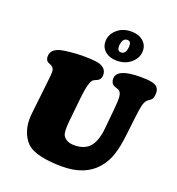

<svg xmlns="http://www.w3.org/2000/svg" viewBox="-173 -1121 1185 1287"><g transform="rotate(20 419.5 -477.0)"><path d="M543.5 -982.4Q595.2 -982.4 627.2 -955.6Q659.2 -928.7 659.2 -886.7Q659.2 -836.4 618.2 -800.5Q577.1 -764.6 516.6 -764.6Q464.8 -764.6 433.1 -791.5Q401.4 -818.4 401.4 -860.4Q401.4 -910.6 442.1 -946.5Q482.9 -982.4 543.5 -982.4ZM497.6 -861.3Q497.6 -826.7 524.4 -826.7Q537.1 -826.7 545.9 -834.2Q554.7 -841.8 557.9 -853.5Q561 -865.2 562 -872.6Q563 -879.9 563 -886.2Q563 -920.4 536.1 -920.4Q524.4 -920.4 515.9 -913.6Q507.3 -906.7 503.9 -896.2Q500.5 -885.7 499 -877.4Q497.6 -869.1 497.6 -861.3ZM762.7 -444.3 747.1 -312Q738.8 -237.3 719.7 -176.8Q700.7 -116.2 661.1 -70.3Q577.6 27.3 413.1 27.3Q331.1 27.3 262.7 12.7Q194.3 -2 160.6 -35.2Q127.9 -67.9 112.1 -118.9Q96.2 -169.9 103 -233.9L127.9 -455.6Q136.7 -524.4 135.5 -549.1Q134.3 -573.7 116.7 -584Q112.8 -586.4 102.3 -590.6Q91.8 -594.7 86.9 -598.1Q71.8 -609.9 71.8 -633.8Q71.8 -650.4 78.9 -663.8Q85.9 -677.2 97.9 -684.8Q109.9 -692.4 119.9 -696.5Q129.9 -700.7 140.6 -703.1Q165.5 -708.5 209.5 -712.9Q253.4 -717.3 285.6 -717.3Q372.1 -717.3 405.3 -709.5Q429.7 -704.1 447.3 -688Q464.8 -671.9 464.8 -641.1Q464.8 -617.7 446.8 -603.5Q442.9 -600.1 430.9 -595.5Q418.9 -590.8 412.1 -585.9Q386.7 -566.4 374 -443.4L356.4 -273.9Q348.6 -196.3 361.8 -172.9Q384.3 -134.8 441.9 -134.8Q507.8 -134.8 544.9 -169.4Q588.9 -211.4 598.6 -314L611.3 -445.8Q618.7 -516.6 615.2 -546.9Q611.8 -577.1 592.8 -586.9Q587.9 -588.9 574 -593.3Q560.1 -597.7 554.7 -601.6Q535.6 -615.7 535.6 -644Q535.6 -717.3 704.6 -717.3Q731.9 -717.3 750.2 -716.1Q768.6 -714.8 786.9 -710.9Q805.2 -707 815.7 -700.2Q826.2 -693.4 832.8 -681.4Q839.4 -669.4 839.4 -652.3Q839.4 -618.2 827.1 -603.5Q823.7 -599.6 812.3 -592Q800.8 -584.5 794.9 -577.6Q783.2 -564 776.4 -534.4Q769.5 -504.9 762.7 -444.3Z"/></g></svg>

Font: Cooper* Black
Style: Italic
Weight: 900
Italic angle: -7°
Designer: Owen Earl
Foundry: indestructible type*
Version: Version 0.001